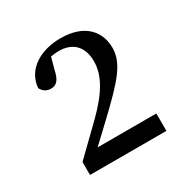

<svg xmlns="http://www.w3.org/2000/svg" viewBox="-111 -1008 625 640"><g transform="rotate(-30 201.0 -688.0)"><path d="M127 -533 196 -598C292 -689 336 -736 336 -796C336 -856 297 -910 201 -910C127 -910 60 -874 54 -803C62 -788 74 -780 91 -780C111 -780 124 -791 132 -829L144 -873C156 -875 166 -876 175 -876C229 -876 260 -844 260 -788C260 -734 229 -682 165 -619L59 -516V-466H353V-533Z"/></g></svg>

Font: Noto Serif SC Medium
Style: Regular
Weight: 500
Designer: Ryoko NISHIZUKA 西塚涼子 (kana & ideographs); Frank Grießhammer (Latin, Greek & Cyrillic); Wenlong ZHANG 张文龙 (bopomofo); San
Foundry: Adobe Systems Incorporated
Version: Version 1.001;PS 1.001;hotconv 16.6.54;makeotf.lib2.5.65590